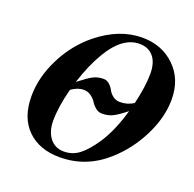

<svg xmlns="http://www.w3.org/2000/svg" viewBox="-124 -813 970 959"><g transform="rotate(20 361.0 -333.5)"><path d="M717 -444Q717 -349 667.5 -249.5Q618 -150 537 -78Q429 18 289 18Q181 18 117 -44.5Q53 -107 53 -221Q53 -322 104 -423.5Q155 -525 239 -593Q353 -685 475 -685Q579 -685 648 -618.5Q717 -552 717 -444ZM573 -528Q573 -588 546 -619.5Q519 -651 472 -651Q381 -651 310 -531Q268 -460 237 -363Q284 -400 308 -412.5Q332 -425 363 -425Q381 -425 394.5 -412.5Q408 -400 416 -384.5Q424 -369 440 -356.5Q456 -344 478 -344Q518 -344 550 -365Q573 -462 573 -528ZM537 -317Q493 -282 468.5 -270.5Q444 -259 413 -259Q395 -259 379.5 -271.5Q364 -284 354.5 -299.5Q345 -315 327.5 -327.5Q310 -340 288 -340Q257 -340 223 -316Q197 -217 197 -143Q197 -86 224.5 -51Q252 -16 299 -16Q345 -16 381 -44Q417 -72 456 -130Q505 -204 537 -317Z"/></g></svg>

Font: STIX
Style: Bold Italic
Weight: 700
Italic angle: -16.33°
Designer: MicroPress Inc., with final additions and corrections provided by Coen Hoffman, Elsevier (retired)
Version: Version 1.1.1